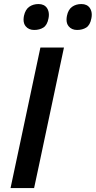

<svg xmlns="http://www.w3.org/2000/svg" viewBox="-20 -954 486 974"><path d="M33.5 0Q46 -58.5 57.5 -113Q69 -167.5 83.5 -235L134 -473Q148.5 -542 160.5 -598Q172.5 -653.5 185 -713H304.5Q292 -654 280 -598Q268 -541.5 253.5 -473L203 -235Q189 -167.5 177.2 -113Q165.5 -58.5 153 0ZM371 -802Q343.5 -802 328 -821Q317.5 -834 317.5 -854Q317.5 -863 319.5 -873.5Q326 -905.5 345.8 -919.5Q365.5 -933.5 393 -933.5Q422 -933.5 436 -913Q445.5 -898.5 445.5 -879.5Q445.5 -870.5 443.5 -860.5Q437 -826.5 417.5 -814.2Q398 -802 371 -802ZM153.5 -802Q125.5 -802 110 -821Q99.5 -834 99.5 -854Q99.5 -863 101.5 -873.5Q108.5 -905.5 128.2 -919.5Q148 -933.5 175.5 -933.5Q204.5 -933.5 218.5 -913Q228 -898.5 228 -879Q228 -870 226 -860.5Q219.5 -826.5 200 -814.2Q180.5 -802 153.5 -802Z"/></svg>

Font: Heraclito Medium
Style: Italic
Weight: 500
Italic angle: -12°
Designer: Kostas Bartsokas (font) & Cristiano Sobral (main changes)
Foundry: Kostas Bartsokas (font) & Cristiano Sobral (main changes)
Version: Version 1.00;July 8, 2020;FontCreator 13.0.0.2655 64-bit